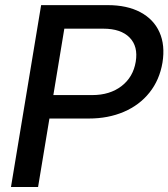

<svg xmlns="http://www.w3.org/2000/svg" viewBox="-20 -748 674 768"><path d="M23.9 0 144.5 -727.5H410.6Q488.3 -727.5 541.5 -699.2Q594.7 -670.9 617.9 -619.1Q641.1 -567.4 629.9 -497.6Q618.2 -428.2 578.1 -377.9Q538.1 -327.6 475.6 -300.8Q413.1 -273.9 335.4 -273.9H177.7L132.3 0ZM193.4 -367.7H349.1Q419.4 -367.7 466.1 -403.6Q512.7 -439.5 522.9 -501Q533.2 -562.5 498.3 -597.9Q463.4 -633.3 393.1 -633.3H237.3Z"/></svg>

Font: Inter Display Medium
Style: Italic
Weight: 500
Italic angle: -9.39999°
Designer: Rasmus Andersson
Foundry: rsms
Version: Version 4.000;git-a52131595